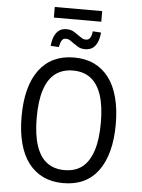

<svg xmlns="http://www.w3.org/2000/svg" viewBox="-64 -1043 813 1101"><g transform="rotate(5 342.5 -492.0)"><path d="M342 9Q277 9 227 -14.5Q177 -38 142 -83.5Q107 -129 89 -196.5Q71 -264 71 -351Q71 -439 89 -506.5Q107 -574 142 -620.5Q177 -667 227 -690.5Q277 -714 342 -714Q408 -714 458 -690Q508 -666 542.5 -620.5Q577 -575 595 -507.5Q613 -440 613 -353Q613 -266 595 -198.5Q577 -131 542.5 -84.5Q508 -38 458 -14.5Q408 9 342 9ZM342 -66Q404 -66 444 -97Q484 -128 505.5 -192Q527 -256 527 -353Q527 -451 506 -514Q485 -577 444 -608Q403 -639 343 -639Q282 -639 241 -608Q200 -577 179 -513.5Q158 -450 158 -352Q158 -256 179 -192Q200 -128 241 -97Q282 -66 342 -66ZM206 -932V-993H479V-932ZM400 -767Q374 -767 357.5 -778Q341 -789 331 -795Q325 -799 313 -808Q301 -817 285 -817Q269 -817 261.5 -804Q254 -791 249 -766L202 -769Q205 -801 214.5 -823.5Q224 -846 241 -859Q258 -872 284 -872Q311 -872 329.5 -860Q348 -848 356 -842Q362 -839 373.5 -830.5Q385 -822 400 -822Q416 -822 424.5 -835.5Q433 -849 435 -873L483 -870Q479 -821 458.5 -794Q438 -767 400 -767Z"/></g></svg>

Font: Nunito Sans 7pt Condensed
Style: Regular
Weight: 400
Width: 3
Designer: Vernon Adams
Foundry: Vernon Adams
Version: Version 3.101;gftools[0.9.27]